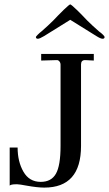

<svg xmlns="http://www.w3.org/2000/svg" viewBox="-20 -842 495 872"><path d="M181 10Q150 10 100 1Q68 -5 59 -5H51Q30 -5 24 1V-172H60Q60 -108 86.5 -62Q113 -16 165 -16Q213 -16 234 -53Q255 -90 255 -179V-548Q255 -557 249.5 -563.5Q244 -570 236 -569L167 -567V-597H406V-567L368 -569H366Q348 -569 348 -549V-179Q348 10 181 10ZM152 -666Q143 -666 143 -674Q143 -676 151 -684Q161 -694 168 -699Q199 -726 222 -749L245 -773L269 -797Q295 -822 299 -822Q303 -822 329 -797L353 -773L376 -749Q399 -726 430 -699Q440 -692 448 -684Q455 -677 455 -674Q455 -666 446 -666Q437 -666 418 -678L299 -752L180 -678Q160 -666 152 -666Z"/></svg>

Font: UnnaRegular
Style: Regular
Weight: 400
Designer: Jorge de Buen Unna
Foundry: Omnibus-Type
Version: Version 2.008;hotconv 1.0.109;makeotfexe 2.5.65596